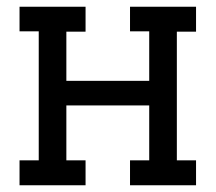

<svg xmlns="http://www.w3.org/2000/svg" viewBox="-20 -550 640 570"><path d="M38 0V-74H95V-457H38V-530H234V-456H177V-310H423V-457H366V-530H562V-456H505V-74H562V0H366V-74H423V-237H177V-74H234V0Z"/></svg>

Font: Iosevka Slab Extended
Style: Regular
Weight: 400
Width: 7
Monospace: yes
Designer: Belleve Invis
Foundry: Belleve Invis
Version: Version 11.1.1; ttfautohint (v1.8.3)